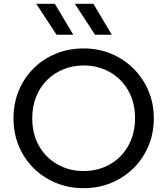

<svg xmlns="http://www.w3.org/2000/svg" viewBox="-20 -968 874 1003"><path d="M417 15Q338.5 15 271.8 -12.8Q205 -40.5 155.2 -90Q105.5 -139.5 78 -206Q50.5 -272.5 50.5 -350Q50.5 -428 78 -494.5Q105.5 -561 155.2 -610.5Q205 -660 271.8 -687.5Q338.5 -715 417 -715Q495 -715 561.5 -687Q628 -659 678 -609Q728 -559 755.8 -492.8Q783.5 -426.5 783.5 -350Q783.5 -272.5 755.8 -206Q728 -139.5 678 -90Q628 -40.5 561.5 -12.8Q495 15 417 15ZM417 -74.5Q473.5 -74.5 522.2 -94Q571 -113.5 607.5 -149.8Q644 -186 664.8 -237Q685.5 -288 685.5 -350Q685.5 -433.5 649.8 -495.5Q614 -557.5 553 -591.8Q492 -626 417 -626Q360.5 -626 311.8 -606.2Q263 -586.5 226.2 -550.2Q189.5 -514 169 -463.2Q148.5 -412.5 148.5 -350Q148.5 -267 184.2 -205Q220 -143 281 -108.8Q342 -74.5 417 -74.5ZM564 -786.5H476.5L371 -948H468ZM363 -786.5H275.5L169.5 -948H266.5Z"/></svg>

Font: Geologica Cursive Light
Style: Regular
Weight: 300
Designer: Sindre Bremnes, Frode Helland
Foundry: Monokrom Skriftforlag AS
Version: Version 1.010;gftools[0.9.28]